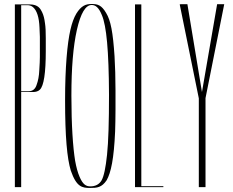

<svg xmlns="http://www.w3.org/2000/svg" viewBox="-20 -928 1157 952"><path d="M85 0V-471.7H143.6C158.2 -471.7 169.9 -475.6 177.7 -483.4C197.3 -502 207 -566.4 207 -674.8V-738.3C207 -769.5 206.1 -793.9 203.1 -812.5C200.2 -835 196.3 -852.5 188.5 -868.2C180.7 -883.8 169.9 -906.2 127 -906.2H53.7V0ZM85 -902.3H119.1C128.9 -901.4 136.7 -898.4 143.6 -892.6C163.1 -876 173.8 -841.8 175.8 -792L177.7 -745.1V-665V-645.5C177.7 -630.9 176.8 -609.4 174.8 -580.1C173.8 -551.8 168.9 -526.4 161.1 -505.9C154.3 -485.4 140.6 -475.6 122.1 -475.6H85Z M302.7 -431.6C302.7 -251 312.5 -142.6 331.1 -82C359.4 0 387.7 3.9 426.8 3.9C460.9 3.9 484.4 2 508.8 -34.2C530.3 -72.3 544.9 -140.6 550.8 -276.4C551.8 -308.6 552.7 -345.7 552.7 -385.7V-435.5V-478.5C552.7 -543 550.8 -599.6 547.9 -649.4C540 -767.6 529.3 -826.2 505.9 -864.3C483.4 -902.3 464.8 -908.2 434.6 -908.2C404.3 -908.2 382.8 -899.4 358.4 -860.4C346.7 -840.8 336.9 -814.5 329.1 -780.3C313.5 -712.9 302.7 -592.8 302.7 -431.6ZM334 -454.1C334 -589.8 342.8 -698.2 361.3 -780.3C379.9 -862.3 404.3 -903.3 434.6 -903.3C453.1 -903.3 469.7 -891.6 485.4 -852.5C507.8 -798.8 519.5 -678.7 520.5 -458C520.5 -324.2 517.6 -225.6 510.7 -160.2C503.9 -95.7 495.1 -53.7 483.4 -33.2C471.7 -13.7 453.1 -3.9 427.7 -3.9C407.2 -3.9 390.6 -12.7 374 -52.7C365.2 -73.2 358.4 -98.6 352.5 -130.9C341.8 -196.3 334 -306.6 334 -454.1Z M649.4 0H790V-4.9H680.7V-906.2H649.4Z M965.8 -440.4V0H999V-441.4L1091.8 -907.2H1087.9H1056.6L981.4 -471.7L909.2 -907.2H876L871.1 -906.2Z"/></svg>

Font: Caledo
Style: Light
Weight: 300
Designer: BSozoo
Foundry: BSozoo
Version: Version 002.000